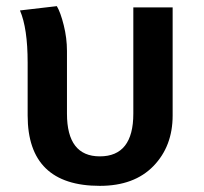

<svg xmlns="http://www.w3.org/2000/svg" viewBox="-20 -590 664 625"><path d="M414 -566H542V-214Q542 -114 479.5 -49.5Q417 15 305 15Q70 15 70 -214V-386Q70 -498 45 -556L165 -570Q177 -550 187.5 -508Q198 -466 198 -424V-220Q198 -81 305 -81Q414 -81 414 -220Z"/></svg>

Font: FiraGO Medium
Style: Regular
Weight: 500
Designer: bBox Type
Foundry: bBox Type GmbH
Version: Version 1.001;PS 001.001;hotconv 1.0.88;makeotf.lib2.5.64775